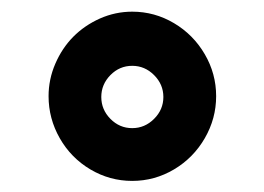

<svg xmlns="http://www.w3.org/2000/svg" viewBox="-20 -428 460 334"><path d="M172.1 -221.2Q188 -205.1 210 -205.1Q231.9 -205.1 248 -221.2Q264.2 -237.3 264.2 -259.3Q264.2 -281.2 248 -297.4Q231.9 -313.5 210 -313.5Q188 -313.5 172.1 -297.4Q156.2 -281.2 156.2 -259.3Q156.2 -237.3 172.1 -221.2ZM64.5 -260.7Q64.5 -290 76.2 -317.1Q87.9 -344.2 107.4 -364Q127 -383.8 153.8 -395.8Q180.7 -407.7 210 -407.7Q249 -407.7 282.7 -387.7Q316.4 -367.7 336.2 -333.7Q356 -299.8 356 -260.7Q356 -221.7 336.2 -187.5Q316.4 -153.3 282.7 -133.3Q249 -113.3 210 -113.3Q170.9 -113.3 137.2 -133.3Q103.5 -153.3 84 -187.5Q64.5 -221.7 64.5 -260.7Z"/></svg>

Font: Sahel FD
Style: Bold-FD
Weight: 700
Foundry: Saber Rastikerdar (saber.rastikerdar@gmail.com)
Version: Version 3.3.0